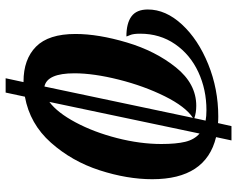

<svg xmlns="http://www.w3.org/2000/svg" viewBox="-102 -688 861 698"><g transform="rotate(90 329.0 -339.5)"><path d="M279 6H277Q196 6 150 -39.5Q104 -85 104 -183Q104 -266 135 -370Q166 -474 225.5 -548Q285 -622 365 -622Q390 -622 410 -615L419 -656Q403 -659 381 -659Q306 -659 242.5 -629.5Q179 -600 141 -545Q103 -490 103 -418Q103 -393 108 -381.5Q113 -370 113 -368Q65 -368 40 -386.5Q15 -405 15 -446Q15 -511 69.5 -570Q124 -629 214 -665.5Q304 -702 404 -702Q420 -702 428 -701L439 -750H491L479 -694Q632 -657 632 -462Q632 -371 599.5 -270.5Q567 -170 499 -93.5Q431 -17 332 1L317 71H265ZM504 -495Q504 -549 496 -582Q488 -615 466 -634L351 -88Q390 -117 425.5 -183.5Q461 -250 482.5 -334Q504 -418 504 -495ZM409 -610Q368 -583 330.5 -507.5Q293 -432 270 -340.5Q247 -249 247 -179Q247 -80 295 -70Z"/></g></svg>

Font: Lobster
Style: Regular
Weight: 400
Designer: Impallari Type
Foundry: Impallari Type
Version: Version 2.100